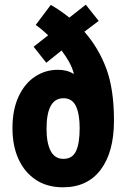

<svg xmlns="http://www.w3.org/2000/svg" viewBox="-20 -787 537 817"><path d="M196 -766Q214 -756 234 -742.5Q254 -729 275 -712L345 -767L400 -698L339 -652Q399 -584 432 -496Q465 -408 465 -274Q465 -140 408.5 -65Q352 10 248 10Q181 10 133 -21.5Q85 -53 59 -109.5Q33 -166 33 -242Q33 -320 59 -376Q85 -432 129 -461Q173 -490 226 -490Q266 -490 292 -473L294 -475Q287 -500 274 -523.5Q261 -547 242 -572L177 -520L123 -588L185 -637Q171 -650 158.5 -660.5Q146 -671 132 -681ZM250 -369Q178 -369 178 -239Q178 -179 195.5 -145Q213 -111 250 -111Q288 -111 303.5 -144Q319 -177 319 -242Q319 -302 303 -335.5Q287 -369 250 -369Z"/></svg>

Font: Noto Sans Tamil ExtraCondensed ExtraBold
Style: Regular
Weight: 800
Width: 2
Designer: Jelle Bosma - Monotype Design Team
Foundry: Monotype Imaging Inc.
Version: Version 2.004; ttfautohint (v1.8.4.7-5d5b)